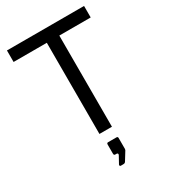

<svg xmlns="http://www.w3.org/2000/svg" viewBox="-228 -831 1032 1171"><g transform="rotate(-30 288.5 -245.0)"><path d="M17 -642H251V0H339V-642H560V-723H17ZM267 233H281C292 233 296 232 301 225L338 165C338 164 340 160 340 157V80C340 73 337 70 330 70H271C266 70 262 73 262 81V144C262 154 265 157 274 157H282C289 157 293 164 288 172L261 221C258 227 261 233 267 233Z"/></g></svg>

Font: United Sans
Style: Regular
Weight: 400
Designer: Pablo Impallari, Rodrigo Fuenzalida (Modified by Dan O. Williams)
Version: Version 1.000;PS 001.000;hotconv 1.0.88;makeotf.lib2.5.64775